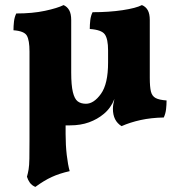

<svg xmlns="http://www.w3.org/2000/svg" viewBox="-20 -487 695 755"><path d="M458 9Q424 -12 424 -59Q424 -75 430 -98Q416 -62 388 -39Q363 -18 330 -6Q297 6 255 6Q246 6 238 6V40Q238 84 242.5 122.5Q247 161 254 186Q214 195 183.5 209Q153 223 119 248Q105 242 97.5 231.5Q90 221 86 208Q90 194 92.5 179Q95 164 95.5 137.5Q96 111 96 61V-284Q96 -329 85.5 -347Q75 -365 33 -368Q33 -385 35 -402.5Q37 -420 44 -434Q108 -434 157 -444.5Q206 -455 230 -467Q244 -461 252 -447Q260 -433 260 -408V-202Q260 -152 266.5 -125Q273 -98 285.5 -88.5Q298 -79 318 -79Q349 -79 377 -118Q405 -157 405 -241V-289Q405 -334 392 -352Q379 -370 333 -373Q333 -390 335 -407.5Q337 -425 344 -439Q409 -439 462 -447Q515 -455 538 -467Q553 -461 561 -447Q569 -433 569 -408V-181Q569 -145 573.5 -127Q578 -109 592 -101.5Q606 -94 635 -92Q635 -75 633 -57.5Q631 -40 624 -25Q574 -24 533 -15Q492 -6 458 9Z"/></svg>

Font: Vollkorn ExtraBold
Style: Regular
Weight: 800
Designer: Friedrich Althausen
Foundry: Friedrich Althausen
Version: Version 5.000; ttfautohint (v1.8.3)